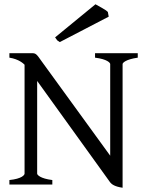

<svg xmlns="http://www.w3.org/2000/svg" viewBox="-20 -864 688 899"><path d="M154 -51V-485L496 -10C503 -1 518 10 554 15V-564C554 -570 569 -586 625 -594V-615H425V-594C482 -587 496 -570 496 -564V-135L175 -577C150 -613 147 -615 128 -615H24V-594C69 -587 90 -566 95 -561V-51C95 -45 83 -27 24 -21V0H225V-21C169 -28 154 -45 154 -51ZM260 -667 489 -786 485 -808C473 -820 444 -834 427 -844L238 -689L248 -675C251 -673 255 -670 260 -667Z"/></svg>

Font: Temporarium
Style: Regular
Weight: 400
Version: Version 1.1